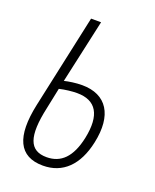

<svg xmlns="http://www.w3.org/2000/svg" viewBox="-108 -593 540 668"><g transform="rotate(20 162.0 -259.0)"><path d="M131 10C204 10 254 -38 273 -128C296 -235 256 -300 164 -300C141 -300 115 -296 99 -292L151 -528H114L39 -181C12 -55 42 10 131 10ZM76 -183 92 -260C112 -265 139 -268 157 -268C228 -268 256 -222 237 -131C221 -56 186 -22 133 -22C69 -22 51 -70 76 -183Z"/></g></svg>

Font: Noto Sans ExtraCondensed ExtraLight
Style: Italic
Weight: 200
Width: 2
Italic angle: -12°
Designer: Monotype Design Team
Foundry: Monotype Imaging Inc.
Version: Version 2.013